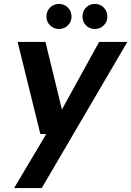

<svg xmlns="http://www.w3.org/2000/svg" viewBox="-20 -740 670 980"><path d="M52 220 216 -56H186L70 -526H212L296 -181L486 -526H630L193 220ZM281 -592Q254 -592 235.5 -610.5Q217 -629 217 -655Q217 -683 235.5 -701.5Q254 -720 281 -720Q308 -720 326.5 -701.5Q345 -683 345 -655Q345 -629 326.5 -610.5Q308 -592 281 -592ZM464 -592Q437 -592 419 -610.5Q401 -629 401 -655Q401 -683 419 -701.5Q437 -720 464 -720Q491 -720 509.5 -701.5Q528 -683 528 -655Q528 -629 509.5 -610.5Q491 -592 464 -592Z"/></svg>

Font: DM Sans 9pt
Style: Bold Italic
Weight: 700
Italic angle: -10°
Version: Version 4.004;gftools[0.9.30]